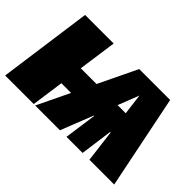

<svg xmlns="http://www.w3.org/2000/svg" viewBox="-101 -786 1036 1036"><g transform="rotate(45 416.5 -268.0)"><path d="M635 0 612 -185H608L583 0H460L486 -185H483L410 0H221L310 -185H236L210 0H-8L66 -536H284L253 -316H373L479 -536H715L824 0ZM534 -316H596L581 -436Z"/></g></svg>

Font: Fira Sans Ultra
Style: Italic
Weight: 950
Italic angle: -8°
Designer: Carrois Corporate & Edenspiekermann AG
Foundry: Carrois Corporate GbR & Edenspiekermann AG
Version: Version 4.203;PS 004.203;hotconv 1.0.88;makeotf.lib2.5.64775